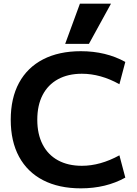

<svg xmlns="http://www.w3.org/2000/svg" viewBox="-20 -1020 751 1050"><path d="M422.3 10Q302 10 215.8 -34.5Q129.7 -79 84.2 -163Q38.7 -247 38.7 -365Q38.7 -483.3 84.2 -567.2Q129.7 -651 215.8 -695.5Q302 -740 422.3 -740Q559.3 -740 665.3 -681.3L633 -559.4Q530.3 -616.7 427.7 -616.7Q352 -616.7 297.1 -586.7Q242.3 -556.7 213.1 -500.5Q183.9 -444.3 183.9 -365Q183.9 -286.7 213.1 -230Q242.3 -173.3 297.1 -143.3Q352 -113.3 427.7 -113.3Q528.3 -113.3 633 -170.6L665.3 -48.7Q559.3 10 422.3 10ZM466.3 -780H336.4L417.1 -1000H587Z"/></svg>

Font: M PLUS 1 Thin
Style: Regular
Weight: 100
Designer: Coji Morishita
Foundry: UNDERFOREST DESIGN
Version: Version 1.001